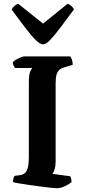

<svg xmlns="http://www.w3.org/2000/svg" viewBox="-20 -1005 456 1025"><path d="M283 0Q276 0 252.5 -2.5Q229 -5 198.5 -9Q168 -13 136.5 -17.5Q105 -22 81.5 -26Q58 -30 49 -33Q49 -42 51.5 -51.5Q54 -61 58 -66L87 -70Q104 -72 114 -82Q124 -92 129 -112.5Q134 -133 134 -168V-565Q134 -609 142 -624.5Q150 -640 152 -642H60Q57 -646 53 -654Q49 -662 48 -673Q54 -680 66.5 -687Q79 -694 91.5 -699Q104 -704 110 -704H355Q359 -699 363.5 -688Q368 -677 368 -659L325 -646Q309 -642 298.5 -633.5Q288 -625 282.5 -608.5Q277 -592 277 -560V-143Q277 -119 271.5 -101.5Q266 -84 260 -77L355 -64Q357 -61 359.5 -51.5Q362 -42 362 -33Q347 -20 324.5 -10Q302 0 283 0ZM209 -768Q194 -768 169 -793Q144 -818 112 -860.5Q80 -903 42 -954Q47 -964 56.5 -973Q66 -982 77 -985L210 -879L341 -985Q351 -982 361 -973Q371 -964 375 -955Q336 -903 304.5 -860.5Q273 -818 249 -793Q225 -768 209 -768Z"/></svg>

Font: Texturina 12pt
Style: Bold
Weight: 700
Designer: Guillermo Torres Carreño
Foundry: Omnibus-Type
Version: Version 1.002